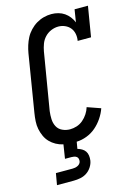

<svg xmlns="http://www.w3.org/2000/svg" viewBox="-141 -816 781 1109"><g transform="rotate(-15 250.0 -261.5)"><path d="M57 220 69 151H169Q177 151 184.5 149.5Q192 148 199.5 144.5Q207 141 212.5 134.5Q218 128 219 120Q220 112 218 104.5Q216 97 209.5 92.5Q203 88 195.5 86.5Q188 85 180 85H141L154 2Q131 -3 111 -14Q91 -25 75.5 -41Q60 -57 50.5 -78Q41 -99 36.5 -121.5Q32 -144 33.5 -168.5Q35 -193 39 -217L95 -559Q99 -582 106 -604.5Q113 -627 124 -648Q135 -669 152.5 -687.5Q170 -706 191 -718.5Q212 -731 235 -737Q258 -743 281 -743Q302 -743 322 -737.5Q342 -732 358 -721Q374 -710 386.5 -694Q399 -678 406 -660L418 -735H498L468 -554H388Q392 -575 388 -595.5Q384 -616 372 -631Q360 -646 341 -654.5Q322 -663 301 -663Q279 -663 257.5 -654Q236 -645 220 -628Q204 -611 196 -589.5Q188 -568 184 -546L127 -204Q124 -180 125 -156Q126 -132 136.5 -112Q147 -92 168.5 -82Q190 -72 214 -72Q234 -72 254.5 -78.5Q275 -85 292 -99.5Q309 -114 321 -132.5Q333 -151 339 -171L419 -143Q409 -114 390.5 -86.5Q372 -59 347.5 -38Q323 -17 292.5 -5.5Q262 6 232 7L225 48Q239 52 251 59Q263 66 270.5 77Q278 88 280 102.5Q282 117 280 132Q277 152 265 170.5Q253 189 235.5 200.5Q218 212 197.5 216Q177 220 157 220Z"/></g></svg>

Font: Iosevka Curly Slab Medium
Style: Italic
Weight: 500
Italic angle: -9°
Monospace: yes
Designer: Belleve Invis
Foundry: Belleve Invis
Version: Version 22.1.2; ttfautohint (v1.8.4)